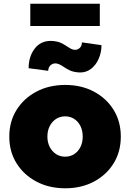

<svg xmlns="http://www.w3.org/2000/svg" viewBox="-20 -1003 700 1033"><path d="M331 10Q244 10 176 -26Q108 -62 69 -124.5Q30 -187 30 -268Q30 -349 69 -411.5Q108 -474 176 -510Q244 -546 331 -546Q418 -546 485.5 -510Q553 -474 591.5 -411.5Q630 -349 630 -268Q630 -187 591.5 -124.5Q553 -62 485.5 -26Q418 10 331 10ZM331 -160Q358 -160 379.5 -174Q401 -188 413 -212.5Q425 -237 425 -268Q425 -300 413 -324.5Q401 -349 379.5 -363Q358 -377 331 -377Q303 -377 281.5 -363Q260 -349 247.5 -324.5Q235 -300 235 -268Q235 -237 247.5 -212.5Q260 -188 281.5 -174Q303 -160 331 -160ZM411 -613Q396 -613 375.5 -617.5Q355 -622 326 -641Q309 -653 297.5 -657.5Q286 -662 279 -662Q264 -662 252.5 -652.5Q241 -643 239 -622L134 -636Q134 -698 166 -740.5Q198 -783 253 -783Q268 -783 287.5 -779Q307 -775 335 -757Q344 -751 357.5 -743Q371 -735 384 -735Q398 -735 409 -745Q420 -755 421 -775L526 -760Q526 -722 511.5 -688Q497 -654 471 -633.5Q445 -613 411 -613ZM143 -863V-983H517V-863Z"/></svg>

Font: Lexend Deca Black
Style: Regular
Weight: 900
Designer: Bonnie Shaver-Troup, Thomas Jockin
Foundry: Lexend
Version: Version 1.007